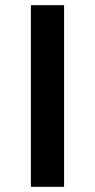

<svg xmlns="http://www.w3.org/2000/svg" viewBox="-20 -720 366 740"><path d="M99 -700H227V0H99Z"/></svg>

Font: mBank SemiBold
Style: Regular
Weight: 600
Designer: Julieta Ulanovsky
Foundry: Julieta Ulanovsky
Version: Version 7.200